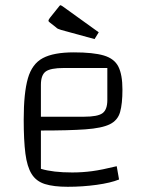

<svg xmlns="http://www.w3.org/2000/svg" viewBox="-20 -709 571 737"><path d="M240 8Q186 8 152.5 -2.5Q119 -13 101.5 -41Q84 -69 77.5 -119.5Q71 -170 71 -250Q71 -352 87 -408Q103 -464 144.5 -486Q186 -508 263 -508Q338 -508 378.5 -496Q419 -484 434.5 -453Q450 -422 450 -365Q450 -311 441 -279Q432 -247 401.5 -232Q371 -217 308 -212.5Q245 -208 137 -208H107V-261H303Q355 -261 373.5 -274.5Q392 -288 392 -325V-448H225Q174 -448 155.5 -434.5Q137 -421 137 -383V-61Q183 -47 257 -47Q296 -47 333.5 -52Q371 -57 428 -71L437 -20Q405 -7 351 0.5Q297 8 240 8ZM343 -559 215 -594Q206 -597 202.5 -598.5Q199 -600 195 -604L172 -622Q166 -626 166 -630Q166 -633 172 -641L208 -686Q210 -689 213 -689Q214 -689 220 -685L359 -585Z"/></svg>

Font: Changa ExtraLight
Style: Regular
Weight: 250
Designer: Eduardo Rodriguez Tunni
Foundry: Eduardo Rodriguez Tunni
Version: Version 3.002; ttfautohint (v1.8.2)